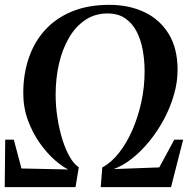

<svg xmlns="http://www.w3.org/2000/svg" viewBox="-20 -772 794 792"><path d="M-0.5 0 1.5 -196H37L68.5 -77L261.5 -73Q237 -84.5 205.2 -112.5Q173.5 -140.5 144 -182Q114.5 -223.5 95.2 -275.8Q76 -328 76 -388Q76 -466.5 98.8 -533Q121.5 -599.5 166.2 -648.5Q211 -697.5 277.2 -724.8Q343.5 -752 431 -752Q512.5 -752 576 -721.8Q639.5 -691.5 676 -632Q712.5 -572.5 712.5 -483.5Q712.5 -433 697.5 -381Q682.5 -329 656.5 -280.2Q630.5 -231.5 596.8 -190Q563 -148.5 525.2 -118.5Q487.5 -88.5 449 -74.5L637 -81.5L699 -196H735.5L685.5 0H395.5L402 -81.5Q439 -101 470.5 -141Q502 -181 525.8 -235Q549.5 -289 563 -351Q576.5 -413 576.5 -476.5Q576.5 -524 568.5 -567Q560.5 -610 542.5 -643.8Q524.5 -677.5 495.5 -697Q466.5 -716.5 423.5 -716.5Q372 -716.5 332 -689.8Q292 -663 264.8 -616.5Q237.5 -570 223.5 -509.8Q209.5 -449.5 209.5 -382Q209.5 -333.5 217 -285.8Q224.5 -238 237.5 -196.2Q250.5 -154.5 267.8 -124.8Q285 -95 305 -82L291.5 0Z"/></svg>

Font: Merriweather 120pt SemiBold
Style: Italic
Weight: 600
Italic angle: -7.8°
Version: Version 2.101